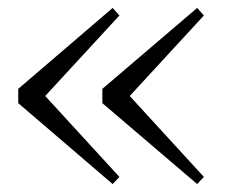

<svg xmlns="http://www.w3.org/2000/svg" viewBox="-20 -515 569 484"><path d="M264 -51 281 -69 94 -273 281 -476 264 -495 26 -291V-255ZM477 -51 494 -69 307 -273 494 -476 477 -495 238 -291V-255Z"/></svg>

Font: Noto Serif CJK KR Light
Style: Regular
Weight: 300
Designer: Ryoko NISHIZUKA 西塚涼子 (kana & ideographs); Frank Grießhammer (Latin, Greek & Cyrillic); Wenlong ZHANG 张文龙 (bopomofo); San
Foundry: Adobe
Version: Version 2.001;hotconv 1.1.0;makeotfexe 2.6.0